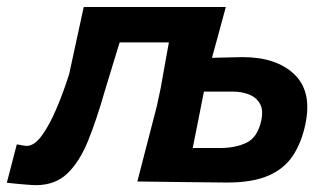

<svg xmlns="http://www.w3.org/2000/svg" viewBox="-62 -518 940 548"><path d="M40 10.5Q31 10.5 4.5 8.2Q-22 6 -42.5 3.5L-14 -106Q-6 -104.5 2.5 -103Q11 -101.5 14 -101.5Q36 -101.5 57.8 -131.5Q79.5 -161.5 99.5 -208.8Q119.5 -256 135.5 -307Q146.5 -356.5 156.8 -405.2Q167 -454 177 -498H582.5Q572.5 -460.5 562.8 -425.2Q553 -390 543 -353Q564.5 -353.5 587 -354Q609.5 -354.5 629.5 -355Q727 -355 778.2 -305.8Q829.5 -256.5 809.5 -163Q798.5 -111 774.2 -74Q750 -37 704.8 -17Q659.5 3 585.5 3Q509.5 2.5 446.5 1.5Q383.5 0.5 330 0Q344 -54 357 -104.5Q370 -155 386 -216.5L396.5 -266Q403.5 -305.5 409.2 -337Q415 -368.5 420 -397H279.5Q268.5 -362 257.8 -326.2Q247 -290.5 237 -258Q214 -177 189.5 -116.5Q165 -56 130.2 -22.8Q95.5 10.5 40 10.5ZM488 -95.5H565.5Q610.5 -95.5 641.8 -110.8Q673 -126 683.5 -173Q690.5 -205 679.2 -223.2Q668 -241.5 647.2 -249Q626.5 -256.5 604.5 -256.5H520Q512 -215 503.8 -174.5Q495.5 -134 488 -95.5Z"/></svg>

Font: Commissioner Loud SemiBold
Style: Italic
Weight: 600
Italic angle: -12°
Designer: Kostas Bartsokas
Foundry: Kostas Bartsokas
Version: Version 1.000; ttfautohint (v1.8.3)